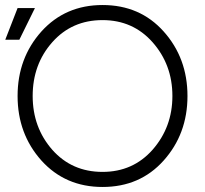

<svg xmlns="http://www.w3.org/2000/svg" viewBox="-20 -732 815 764"><path d="M1 -574H57L119 -700H50ZM388 -712Q240 -712 145 -607Q50 -501 50 -350Q50 -199 145 -93Q240 12 388 12Q537 12 631 -93Q726 -199 726 -350Q726 -501 631 -607Q537 -712 388 -712ZM388 -652Q509 -652 587 -564Q626 -520 646 -466.5Q666 -413 666 -350Q666 -226 587 -136Q509 -48 388 -48Q266 -48 188 -136Q110 -225 110 -350Q110 -413 129.5 -466.5Q149 -520 188 -564Q266 -652 388 -652Z"/></svg>

Font: Unageo
Style: Light
Weight: 300
Designer: Richard Sepsi
Foundry: Richard Sepsi
Version: Version 2.000